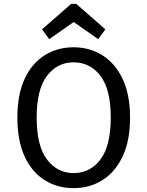

<svg xmlns="http://www.w3.org/2000/svg" viewBox="-20 -960 764 995"><path d="M361 15Q278 15 212 -26Q146 -67 108 -148.5Q70 -230 70 -351Q70 -471 108 -552Q146 -633 212 -674Q278 -715 361 -715Q444 -715 510 -674Q576 -633 615 -552Q654 -471 654 -351Q654 -230 615 -148.5Q576 -67 510 -26Q444 15 361 15ZM361 -63Q447 -63 500.5 -133.5Q554 -204 554 -351Q554 -497 500.5 -567Q447 -637 361 -637Q277 -637 223.5 -567Q170 -497 170 -351Q170 -204 223.5 -133.5Q277 -63 361 -63ZM235 -757 198 -808 349 -940H375L526 -808L489 -757L362 -846Z"/></svg>

Font: Orienta
Style: Regular
Weight: 400
Designer: Eduardo Rodriguez Tunni
Foundry: Eduardo Rodriguez Tunni
Version: Version 1.002; ttfautohint (v1.8.4.7-5d5b);gftools[0.9.23]